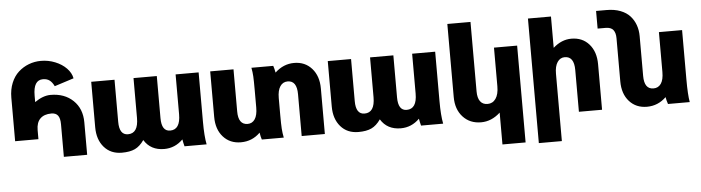

<svg xmlns="http://www.w3.org/2000/svg" viewBox="-52 -951 5061 1387"><g transform="rotate(-5 2478.5 -257.5)"><path d="M207 -459V-412.1Q267.1 -454.1 321.8 -454.1Q422.9 -454.1 485.4 -394.3Q547.9 -334.5 547.9 -235.8V0H378.9V-235.8Q378.9 -280.3 363.5 -300Q348.1 -319.8 315.9 -319.8Q263.7 -319.8 235.4 -292Q207 -264.2 207 -209V-143.1H38.1V-459Q38.1 -517.6 57.6 -565.2Q77.1 -612.8 110.4 -642.8Q143.6 -672.9 185.5 -689Q227.5 -705.1 273.9 -705.1Q327.6 -705.1 376.7 -685.3Q425.8 -665.5 458.3 -632.1Q490.7 -598.6 498 -559.1L357.9 -514.2Q343.8 -543.5 325 -557.6Q306.2 -571.8 276.9 -571.8Q207 -571.8 207 -459Z M929.7 -233.9V-522.9H1098.6V-217.8Q1098.6 -122.1 1160.6 -122.1Q1234.9 -122.1 1234.9 -233.9V-522.9H1401.9V-163.1Q1401.9 -61 1414.1 0H1253.9Q1247.1 -24.4 1242.7 -50.8Q1185.1 6.8 1106.9 6.8Q1008.3 6.8 960.9 -70.8Q930.7 -27.3 894.3 -10.3Q857.9 6.8 799.8 6.8Q718.8 6.8 670.9 -48.3Q623 -103.5 623 -192.9V-522.9H792V-217.8Q792 -122.1 855 -122.1Q929.7 -122.1 929.7 -233.9Z M1794.4 -233.9V-359.9Q1794.4 -428.2 1792.7 -459.5Q1791 -490.7 1784.7 -522.9H1942.9Q1949.2 -506.3 1955.6 -473.1Q2016.6 -530.8 2094.7 -530.8Q2173.8 -530.8 2222.7 -475.6Q2271.5 -420.4 2271.5 -330.1V0H2103.5V-303.2Q2103.5 -401.9 2036.6 -401.9Q2002 -401.9 1982.2 -372.6Q1962.4 -343.3 1962.4 -288.1V-163.1Q1962.4 -98.6 1964.6 -65.9Q1966.8 -33.2 1973.6 0H1814.5Q1807.6 -19 1802.7 -50.8Q1745.1 6.8 1662.6 6.8Q1583.5 6.8 1534.7 -47.6Q1485.8 -102.1 1485.8 -192.9V-522.9H1654.8V-217.8Q1654.8 -121.1 1722.7 -121.1Q1756.3 -121.1 1775.4 -149.7Q1794.4 -178.2 1794.4 -233.9Z M2645 -233.9V-522.9H2814V-217.8Q2814 -122.1 2876 -122.1Q2950.2 -122.1 2950.2 -233.9V-522.9H3117.2V-163.1Q3117.2 -61 3129.4 0H2969.2Q2962.4 -24.4 2958 -50.8Q2900.4 6.8 2822.3 6.8Q2723.6 6.8 2676.3 -70.8Q2646 -27.3 2609.6 -10.3Q2573.2 6.8 2515.1 6.8Q2434.1 6.8 2386.2 -48.3Q2338.4 -103.5 2338.4 -192.9V-522.9H2507.3V-217.8Q2507.3 -122.1 2570.3 -122.1Q2645 -122.1 2645 -233.9Z M3710.9 -515.1V187H3543V-43.9Q3480 14.2 3403.8 14.2Q3322.8 14.2 3272.5 -40.5Q3222.2 -95.2 3222.2 -185.1V-714.8H3390.1V-210.9Q3390.1 -163.6 3408.4 -138.7Q3426.8 -113.8 3461.9 -113.8Q3499 -113.8 3521 -145Q3543 -176.3 3543 -234.9V-515.1Z M3972.7 -703.1V-476.1Q4033.7 -530.8 4105 -530.8Q4185.1 -530.8 4233.4 -475.8Q4281.7 -420.9 4281.7 -330.1V0H4113.8V-303.2Q4113.8 -401.9 4045.9 -401.9Q4012.7 -401.9 3992.7 -372.3Q3972.7 -342.8 3972.7 -288.1V200.2H3805.7V-703.1Z M4917.5 0H4759.8Q4750.5 -27.3 4746.6 -50.8Q4687.5 6.8 4607.4 6.8Q4528.3 6.8 4479.5 -47.6Q4430.7 -102.1 4430.7 -192.9V-505.9Q4430.7 -544.9 4414.1 -565.9Q4397.5 -586.9 4358.9 -586.9H4300.8V-714.8H4377.4Q4433.6 -714.8 4476.8 -698.2Q4520 -681.6 4546.1 -652.6Q4572.3 -623.5 4585.4 -586.4Q4598.6 -549.3 4598.6 -505.9V-217.8Q4598.6 -121.1 4665.5 -121.1Q4700.7 -121.1 4720.2 -149.4Q4739.7 -177.7 4739.7 -233.9V-522.9H4907.7V-163.1Q4907.7 -54.7 4917.5 0Z"/></g></svg>

Font: LT Superior Black
Style: Regular
Weight: 900
Designer: Daniel Lyons
Foundry: LyonsType
Version: Version 2.005